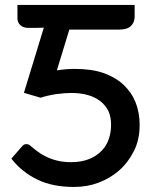

<svg xmlns="http://www.w3.org/2000/svg" viewBox="-20 -740 619 768"><path d="M518.6 -720.2V-673.3Q518.6 -650.9 503.9 -636.2Q489.3 -621.6 455.6 -621.6H257.3L207.5 -458.5Q245.1 -464.4 277.8 -464.4Q346.2 -464.4 393.1 -448.2Q442.4 -430.7 474.1 -400.9Q506.3 -370.6 522.5 -330.1Q538.6 -289.1 538.6 -240.7Q538.6 -181.6 516.1 -136.7Q492.7 -89.8 457 -58.6Q420.4 -26.4 373 -8.8Q328.1 7.8 275.9 7.8Q190.4 7.8 129.9 -21.5Q67.9 -51.3 25.4 -105.5L65.9 -151.9Q71.8 -159.7 76.7 -161.6Q80.6 -163.6 85.4 -163.6Q90.3 -163.6 96.2 -161.1Q97.7 -160.2 105 -154.3Q117.7 -143.1 129.4 -134.8Q143.1 -124 162.6 -114.3Q181.6 -104.5 206.5 -98.1Q232.4 -91.3 264.2 -91.3Q305.7 -91.3 336.9 -104Q367.2 -116.2 387.2 -137.7Q406.7 -157.7 415.5 -185.1Q424.3 -211.4 424.3 -240.7Q424.3 -272.5 413.6 -295.9Q402.8 -318.4 381.3 -335.4Q359.4 -352.1 331.1 -359.9Q300.8 -368.2 265.6 -368.2Q238.8 -368.2 203.1 -363.3Q168.5 -357.9 142.6 -349.1L75.7 -368.7L155.3 -629.4Q149.9 -628.9 139.2 -628.9Q133.8 -628.4 122.6 -628.4H94.2Q81.1 -628.4 73.7 -631.8Q65.9 -634.8 60.1 -640.6Q54.7 -646 52.7 -651.9Q49.8 -659.7 49.8 -664.1V-720.2Z"/></svg>

Font: Lato-SemiBold
Style: Regular
Weight: 500
Designer: Lukasz Dziedzic with Adam Twardoch and Botio Nikoltchev
Foundry: tyPoland Lukasz Dziedzic
Version: ""